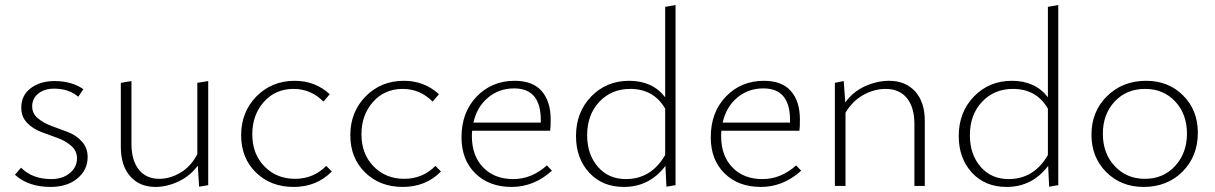

<svg xmlns="http://www.w3.org/2000/svg" viewBox="-20 -734 4795 758"><path d="M180 4Q92 4 39 -44L63 -72Q108 -27 182 -27Q227 -27 255.5 -50.5Q284 -74 284 -109Q284 -138 261.5 -158Q239 -178 206.5 -189.5Q174 -201 141.5 -213.5Q109 -226 86.5 -249.5Q64 -273 64 -309Q64 -358 101.5 -386Q139 -414 195 -414Q263 -414 309 -382L289 -352Q252 -384 194 -384Q155 -384 131 -364.5Q107 -345 107 -314Q107 -286 129.5 -267Q152 -248 184 -236.5Q216 -225 248.5 -212.5Q281 -200 303.5 -175Q326 -150 326 -114Q326 -63 285.5 -29.5Q245 4 180 4Z M759 -407 802 -414V-3L766 3L761 -80Q730 -39 684.5 -17.5Q639 4 594 4Q531 4 494 -38Q457 -80 457 -154V-407L499 -414V-166Q499 -101 528 -64.5Q557 -28 609 -28Q651 -28 692 -52Q733 -76 759 -125Z M1139 4Q1049 4 990.5 -53Q932 -110 932 -200Q932 -292 992.5 -353.5Q1053 -415 1144 -415Q1224 -415 1282 -362L1257 -333Q1207 -383 1139 -383Q1067 -383 1021.5 -331.5Q976 -280 976 -204Q976 -126 1024 -77Q1072 -28 1145 -28Q1217 -28 1268 -79L1290 -57Q1230 4 1139 4Z M1570 4Q1480 4 1421.5 -53Q1363 -110 1363 -200Q1363 -292 1423.5 -353.5Q1484 -415 1575 -415Q1655 -415 1713 -362L1688 -333Q1638 -383 1570 -383Q1498 -383 1452.5 -331.5Q1407 -280 1407 -204Q1407 -126 1455 -77Q1503 -28 1576 -28Q1648 -28 1699 -79L1721 -57Q1661 4 1570 4Z M2139 -81 2159 -60Q2088 4 2000 4Q1911 4 1856.5 -49.5Q1802 -103 1802 -192Q1802 -291 1862 -353Q1922 -415 2012 -415Q2083 -415 2118.5 -374.5Q2154 -334 2154 -262Q2154 -231 2152 -218H1844Q1843 -211 1843 -196Q1843 -119 1887.5 -73Q1932 -27 2006 -27Q2079 -27 2139 -81ZM2010 -385Q1950 -385 1906.5 -348.5Q1863 -312 1849 -250H2115V-260Q2115 -385 2010 -385Z M2606 -707 2647 -714V-3L2611 3L2607 -79Q2544 4 2443 4Q2358 4 2306 -52.5Q2254 -109 2254 -197Q2254 -291 2314 -353Q2374 -415 2464 -415Q2556 -415 2606 -350ZM2451 -27Q2551 -27 2606 -122V-305Q2561 -383 2468 -383Q2394 -383 2346 -332Q2298 -281 2298 -200Q2298 -125 2340 -76Q2382 -27 2451 -27Z M3123 -81 3143 -60Q3072 4 2984 4Q2895 4 2840.5 -49.5Q2786 -103 2786 -192Q2786 -291 2846 -353Q2906 -415 2996 -415Q3067 -415 3102.5 -374.5Q3138 -334 3138 -262Q3138 -231 3136 -218H2828Q2827 -211 2827 -196Q2827 -119 2871.5 -73Q2916 -27 2990 -27Q3063 -27 3123 -81ZM2994 -385Q2934 -385 2890.5 -348.5Q2847 -312 2833 -250H3099V-260Q3099 -385 2994 -385Z M3490 -415Q3555 -415 3593 -373Q3631 -331 3631 -257V0H3590V-244Q3590 -310 3560.5 -346.5Q3531 -383 3476 -383Q3432 -383 3389 -359.5Q3346 -336 3318 -289V0H3276V-407L3311 -414L3317 -330Q3349 -373 3396 -394Q3443 -415 3490 -415Z M4117 -707 4158 -714V-3L4122 3L4118 -79Q4055 4 3954 4Q3869 4 3817 -52.5Q3765 -109 3765 -197Q3765 -291 3825 -353Q3885 -415 3975 -415Q4067 -415 4117 -350ZM3962 -27Q4062 -27 4117 -122V-305Q4072 -383 3979 -383Q3905 -383 3857 -332Q3809 -281 3809 -200Q3809 -125 3851 -76Q3893 -27 3962 -27Z M4495 4Q4406 4 4347.5 -54.5Q4289 -113 4289 -202Q4289 -294 4350.5 -354.5Q4412 -415 4505 -415Q4593 -415 4651 -357Q4709 -299 4709 -210Q4709 -117 4648.5 -56.5Q4588 4 4495 4ZM4500 -28Q4573 -28 4619.5 -79Q4666 -130 4666 -206Q4666 -284 4619.5 -333.5Q4573 -383 4501 -383Q4427 -383 4380.5 -333Q4334 -283 4334 -206Q4334 -128 4381 -78Q4428 -28 4500 -28Z"/></svg>

Font: EauTestText Light
Style: Regular
Weight: 300
Designer: Christian Thalmann (Catharsis Fonts)
Version: Version 0.001;PS 000.001;hotconv 1.0.88;makeotf.lib2.5.64775